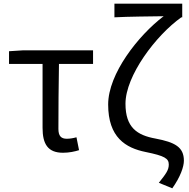

<svg xmlns="http://www.w3.org/2000/svg" viewBox="-20 -816 1026 1042"><path d="M322 13C356 13 387 6 409 -1L395 -71C377 -66 360 -63 342 -63C312 -63 297 -78 297 -116C297 -226 298 -346 300 -469H485V-543H107L29 -538V-469H211V-122C211 -34 240 13 322 13Z M915 206C959 144 978 89 978 56C978 -18 929 -44 824 -64C724 -82 661 -124 661 -253C661 -405 826 -624 964 -722H969V-796H601V-722C673 -726 805 -727 868 -728C731 -624 567 -416 567 -249C567 -70 662 -13 771 9C874 30 896 44 896 77C896 107 881 127 842 176Z"/></svg>

Font: Noto Sans JP
Style: Regular
Weight: 400
Designer: Ryoko NISHIZUKA  (kana, bopomofo & ideographs); Paul D. Hunt (Latin, Greek & Cyrillic); Sandoll Communications , Soo-you
Foundry: Adobe
Version: Version 2.002;hotconv 1.0.116;makeotfexe 2.5.65601